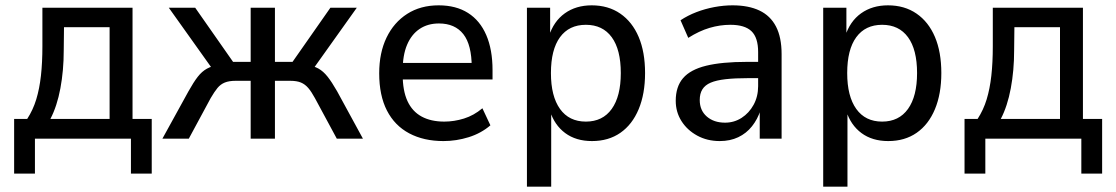

<svg xmlns="http://www.w3.org/2000/svg" viewBox="-20 -520 4186 720"><path d="M33 131V-74H82Q104 -108 116 -147.5Q128 -187 133.5 -236Q139 -285 139 -347V-491H477V-74H549V131H471V0H111V131ZM169 -74H391V-418H220L219 -331Q219 -256 206.5 -189Q194 -122 169 -74Z M589 0 687 -178Q706 -212 721.5 -232Q737 -252 756 -262.5Q775 -273 803 -277L784 -251L613 -491H712L854 -288H920V-491H1011V-288H1077L1219 -491H1318L1147 -251L1128 -277Q1156 -273 1174 -263Q1192 -253 1208 -233Q1224 -213 1244 -178L1341 0H1243L1161 -152Q1148 -176 1136 -190Q1124 -204 1108.5 -210.5Q1093 -217 1068 -217H1011V0H920V-217H864Q839 -217 823 -210.5Q807 -204 795.5 -190Q784 -176 770 -152L688 0Z M1643 9Q1569 9 1514.5 -20Q1460 -49 1431 -105.5Q1402 -162 1402 -245Q1402 -322 1429.5 -379Q1457 -436 1507 -468Q1557 -500 1625 -500Q1690 -500 1735 -471.5Q1780 -443 1803.5 -388.5Q1827 -334 1827 -257V-222H1473V-284H1765L1749 -267Q1749 -352 1717.5 -392Q1686 -432 1626 -432Q1584 -432 1553.5 -411.5Q1523 -391 1506.5 -352Q1490 -313 1490 -255V-241Q1490 -180 1508 -141Q1526 -102 1561 -83Q1596 -64 1646 -64Q1683 -64 1720 -75.5Q1757 -87 1789 -114L1819 -50Q1784 -20 1737.5 -5.5Q1691 9 1643 9Z M1956 180V-491H2043V-383H2038Q2056 -440 2098 -470Q2140 -500 2199 -500Q2261 -500 2306 -469Q2351 -438 2375 -381.5Q2399 -325 2399 -246Q2399 -168 2375 -110.5Q2351 -53 2306.5 -22Q2262 9 2200 9Q2140 9 2099.5 -21Q2059 -51 2042 -105H2047V180ZM2177 -64Q2240 -64 2274 -111.5Q2308 -159 2308 -246Q2308 -334 2274 -380.5Q2240 -427 2177 -427Q2114 -427 2080 -380.5Q2046 -334 2046 -246Q2046 -159 2080 -111.5Q2114 -64 2177 -64Z M2679 9Q2632 9 2594.5 -11.5Q2557 -32 2535.5 -66Q2514 -100 2514 -142Q2514 -195 2541.5 -227Q2569 -259 2628 -273.5Q2687 -288 2781 -288H2836V-227H2787Q2736 -227 2701 -223Q2666 -219 2645 -210Q2624 -201 2614 -185Q2604 -169 2604 -145Q2604 -106 2630.5 -83Q2657 -60 2699 -60Q2733 -60 2761 -78Q2789 -96 2806 -127Q2823 -158 2823 -197V-325Q2823 -379 2798 -403Q2773 -427 2719 -427Q2680 -427 2641 -415.5Q2602 -404 2561 -378L2532 -444Q2559 -462 2591.5 -474.5Q2624 -487 2659 -493.5Q2694 -500 2727 -500Q2787 -500 2828 -480.5Q2869 -461 2890 -420.5Q2911 -380 2911 -317V0H2829V-107H2832Q2821 -73 2800 -46.5Q2779 -20 2748.5 -5.5Q2718 9 2679 9Z M3067 180V-491H3154V-383H3149Q3167 -440 3209 -470Q3251 -500 3310 -500Q3372 -500 3417 -469Q3462 -438 3486 -381.5Q3510 -325 3510 -246Q3510 -168 3486 -110.5Q3462 -53 3417.5 -22Q3373 9 3311 9Q3251 9 3210.5 -21Q3170 -51 3153 -105H3158V180ZM3288 -64Q3351 -64 3385 -111.5Q3419 -159 3419 -246Q3419 -334 3385 -380.5Q3351 -427 3288 -427Q3225 -427 3191 -380.5Q3157 -334 3157 -246Q3157 -159 3191 -111.5Q3225 -64 3288 -64Z M3597 131V-74H3646Q3668 -108 3680 -147.5Q3692 -187 3697.5 -236Q3703 -285 3703 -347V-491H4041V-74H4113V131H4035V0H3675V131ZM3733 -74H3955V-418H3784L3783 -331Q3783 -256 3770.5 -189Q3758 -122 3733 -74Z"/></svg>

Font: Nunito Sans 10pt SemiCondensed Medium
Style: Regular
Weight: 500
Width: 4
Designer: Vernon Adams
Foundry: Vernon Adams
Version: Version 3.101;gftools[0.9.27]